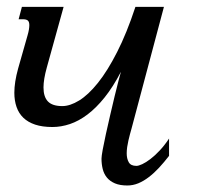

<svg xmlns="http://www.w3.org/2000/svg" viewBox="-20 -539 593 569"><path d="M168.5 -518.6 118.7 -338.9Q108.9 -303.7 108.9 -279.8Q108.9 -252 122.1 -238.3Q135.3 -224.6 164.6 -224.6Q187.5 -224.6 214.6 -241.2Q241.7 -257.8 270.3 -293.5Q298.8 -329.1 327.1 -384.8Q355.5 -440.4 381.3 -518.6H465.8L369.6 -157.2Q367.7 -150.4 365.2 -141.4Q362.8 -132.3 360.6 -122.8Q358.4 -113.3 356.9 -103.3Q355.5 -93.3 355.5 -84.5Q355.5 -68.8 361.6 -58.1Q367.7 -47.4 384.3 -47.4Q390.6 -47.4 401.6 -52.5Q412.6 -57.6 426 -67.9Q439.5 -78.1 453.6 -93.3Q467.8 -108.4 481 -128.4V-77.1Q466.3 -58.1 451.4 -42Q436.5 -25.9 421.1 -14.2Q405.8 -2.4 389.9 4.2Q374 10.7 357.4 10.7Q335.4 10.7 320.6 4.4Q305.7 -2 296.9 -12.7Q288.1 -23.4 284.4 -38.1Q280.8 -52.7 280.8 -68.8Q280.8 -75.7 284.4 -95.7Q288.1 -115.7 293.9 -142.1Q299.8 -168.5 306.6 -198.2Q313.5 -228 319.8 -254.2Q326.2 -280.3 331.3 -300Q336.4 -319.8 338.4 -326.2Q314.9 -281.2 290 -250.2Q265.1 -219.2 239.3 -199.7Q213.4 -180.2 187.3 -171.4Q161.1 -162.6 135.3 -162.6Q105.5 -162.6 84.2 -169.7Q63 -176.8 49.3 -189.9Q35.6 -203.1 29.1 -221.9Q22.5 -240.7 22.5 -264.2Q22.5 -295.4 33.7 -335.9L61.5 -433.6Q64.5 -443.8 65.7 -451.4Q66.9 -459 66.9 -464.4Q66.9 -474.6 62.3 -478.3Q57.6 -481.9 48.8 -481.9H35.2L44.9 -518.6Z"/></svg>

Font: Arian AMU Serif
Style: Italic
Weight: 400
Italic angle: -15°
Designer: Ruben Hakobyan (Tarumian)
Foundry: Ruben Hakobyan (Tarumian)
Version: Version 1.002